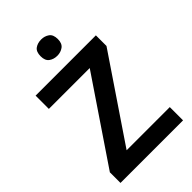

<svg xmlns="http://www.w3.org/2000/svg" viewBox="-269 -1025 1126 1126"><g transform="rotate(-45 294.0 -462.0)"><path d="M554 0H35V-88L384 -604H45V-714H545V-626L196 -110H554ZM301 -924Q329 -924 350.5 -909Q372 -894 372 -856Q372 -820 350.5 -804.5Q329 -789 301 -789Q271 -789 250 -804.5Q229 -820 229 -856Q229 -894 250 -909Q271 -924 301 -924Z"/></g></svg>

Font: Noto Sans Syriac Eastern SemiBold
Style: Regular
Weight: 600
Designer: Patrick Giasson and the Monotype Design Team
Foundry: Monotype Imaging Inc.
Version: Version 3.001